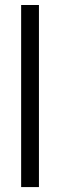

<svg xmlns="http://www.w3.org/2000/svg" viewBox="-20 -760 244 780"><path d="M65.9 0V-739.7H138.2V0Z"/></svg>

Font: News Cycle
Style: Regular
Weight: 500
Version: Version 0.5.2